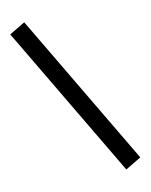

<svg xmlns="http://www.w3.org/2000/svg" viewBox="-73 -603 572 727"><g transform="rotate(-10 212.5 -240.0)"><path d="M70 -548 414 32 354 68 10 -512Z"/></g></svg>

Font: Glametrix
Style: Bold
Weight: 700
Designer: gluk
Foundry: gluk
Version: Version 0.40